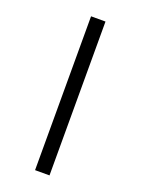

<svg xmlns="http://www.w3.org/2000/svg" viewBox="-141 -781 632 862"><g transform="rotate(20 175.0 -350.5)"><path d="M140 17V-718H209V17Z"/></g></svg>

Font: Moon Stars Kai T
Style: Regular
Weight: 400
Designer: GuiWonder
Version: Version 1.101